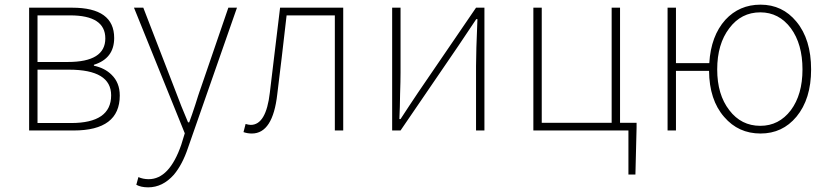

<svg xmlns="http://www.w3.org/2000/svg" viewBox="-20 -560 3561 824"><path d="M105 -527H290Q470 -527 470 -397Q470 -309 383 -282V-278Q430 -268 459 -239Q494 -205 494 -150Q494 0 296 0H105ZM271 -294Q432 -294 432 -395Q432 -494 281 -494H141V-294ZM285 -32Q457 -32 457 -151Q457 -261 276 -261H141V-32Z M565 233 574 200Q594 209 618 209Q707 209 758 61L773 12L555 -527H595L728 -183Q759 -100 787 -35H792Q803 -64 818 -110L830 -148L836 -166L842 -183L960 -527H997L787 74Q763 146 726 190Q678 244 616 244Q585 244 565 233Z M1025 7 1034 -28Q1048 -24 1056 -24Q1122 -24 1138 -162L1160 -345L1182 -527H1453V0H1417V-494H1210Q1188 -300 1170 -156Q1151 13 1061 13Q1042 13 1025 7Z M1663 -527H1699V-249Q1699 -213 1697 -154L1696 -102L1694 -49H1699Q1710 -66 1737 -107L1757 -137Q1768 -153 1775 -164L2023 -527H2059V0H2023V-277Q2023 -336 2029 -478H2024L1947 -363L1699 0H1663Z M2712 -33V-13L2707 189H2677V0H2269V-527H2305V-33H2605V-527H2641V-33Z M3374 -87Q3424 -154 3424 -262Q3424 -371 3374 -439Q3323 -507 3243 -507Q3161 -507 3110 -439Q3058 -371 3058 -262Q3058 -154 3110 -87Q3161 -20 3243 -20Q3323 -20 3374 -87ZM3024 -289Q3031 -406 3093 -475Q3153 -540 3244 -540Q3338 -540 3398 -467Q3461 -391 3461 -262Q3461 -135 3398 -59Q3338 13 3244 13Q3149 13 3088 -58Q3024 -131 3023 -256H2881V0H2845V-527H2881V-289Z"/></svg>

Font: Noto Sans CJK TC Thin
Style: Regular
Weight: 250
Designer: Ryoko NISHIZUKA ???? (kana & ideographs); Paul D. Hunt (Latin, Greek & Cyrillic); Wenlong ZHANG ??? (bopomofo); Sandoll 
Foundry: Adobe Systems Incorporated
Version: Version 1.004 January 19, 2016